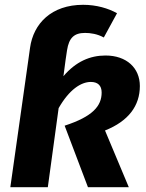

<svg xmlns="http://www.w3.org/2000/svg" viewBox="-20 -779 606 799"><path d="M562 -421C562 -496 507 -548 419 -548C355 -548 296 -523 244 -462L253 -530L259 -570C267 -621 288 -642 334 -642C356 -642 385 -638 412 -623L467 -724C431 -744 382 -759 326 -759C194 -759 119 -681 105 -580L98 -530L23 0H179L224 -329C268 -406 317 -438 358 -438C387 -438 403 -423 403 -394C403 -338 366 -294 249 -256L346 0H516L417 -236C515 -275 562 -339 562 -421Z"/></svg>

Font: Fira Sans
Style: Bold Italic
Weight: 700
Italic angle: -8°
Designer: bBox Type GmbH & Carrois Corporate GbR & Edenspiekermann AG
Foundry: bBox Type GmbH & Carrois Corporate GbR & Edenspiekermann AG
Version: Version 4.301;PS 004.301;hotconv 1.0.88;makeotf.lib2.5.64775